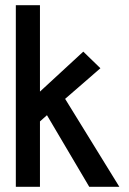

<svg xmlns="http://www.w3.org/2000/svg" viewBox="-20 -720 499 740"><path d="M231 -339 367 -457 301 -521 134 -367V-700H41V0H134V-252L161 -276L324 0H440Z"/></svg>

Font: Advent Pro SemiBold
Style: Regular
Weight: 600
Designer: VivaRado, Andreas Kalpakidis
Foundry: VivaRado, Andreas Kalpakidis
Version: Version 3.000